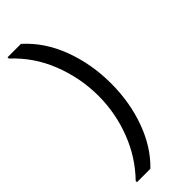

<svg xmlns="http://www.w3.org/2000/svg" viewBox="-352 -972 1196 1196"><g transform="rotate(-45 246.0 -374.0)"><path d="M26.9 -922.9V-934.1H145Q254.9 -835.9 311.5 -685.1Q368.2 -534.2 368.2 -363.8Q368.2 -197.8 315.7 -53Q263.2 91.8 165 186H46.9V174.8Q149.9 68.8 203.9 -72Q257.8 -212.9 257.8 -363.8Q257.8 -521 200 -668.9Q142.1 -816.9 26.9 -922.9Z"/></g></svg>

Font: Poppins Medium
Style: Regular
Weight: 500
Designer: Ninad Kale (Devanagari), Jonny Pinhorn (Latin)
Foundry: Indian Type Foundry
Version: 4.004